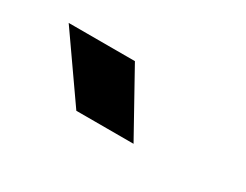

<svg xmlns="http://www.w3.org/2000/svg" viewBox="-37 -972 673 526"><g transform="rotate(30 300.0 -709.0)"><path d="M209.5 -610 71 -808H280.5L390.5 -610Z"/></g></svg>

Font: Encode Sans Semi Condensed Black
Style: Regular
Weight: 900
Width: 4
Designer: Multiple Designers
Foundry: Impallari Type
Version: Version 2.000